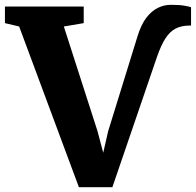

<svg xmlns="http://www.w3.org/2000/svg" viewBox="-40 -770 812 797"><path d="M287.5 7 39.5 -660 -19.5 -674V-743H307.5V-674L225 -660L364.5 -226.5L388.5 -136L409 -225.5L531.5 -621.5Q546 -668 567.2 -696Q588.5 -724 614.5 -737Q640.5 -750 669.5 -750Q704.5 -750 725 -746.5Q745.5 -743 753 -740V-663Q752.5 -664 751.2 -664Q750 -664 748.5 -664Q713.5 -664 689.2 -651.5Q665 -639 646.8 -610.8Q628.5 -582.5 611.5 -533.5L426.5 7Z"/></svg>

Font: Merriweather 20pt Black
Style: Regular
Weight: 900
Version: Version 2.100